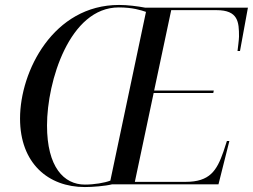

<svg xmlns="http://www.w3.org/2000/svg" viewBox="-20 -745 1022 776"><path d="M323 11C354 11 405 7 433 0H863L907 -175H897L883 -132C856 -55 828 -10 730 -10H525L601 -369H842L844 -379H603L672 -704H855C943 -704 946 -656 946 -597C946 -586 941 -548 940 -539H950L982 -714H567C535 -720 496 -725 461 -725C196 -725 61 -458 61 -266C61 -85 175 11 323 11ZM323 1C238 1 170 -70 170 -238C170 -416 261 -715 460 -715C516 -715 549 -704 570 -697L426 -15C403 -6 361 1 323 1Z"/></svg>

Font: Noto Serif Display
Style: Italic
Weight: 400
Italic angle: -12°
Designer: Monotype Design Team
Foundry: Monotype Imaging Inc.
Version: Version 2.009